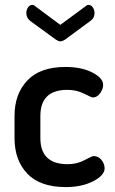

<svg xmlns="http://www.w3.org/2000/svg" viewBox="-20 -752 466 780"><path d="M124 -726 225 -651 327 -726Q333 -732 340 -732Q350 -732 357 -722Q364 -712 364 -699Q364 -678 346 -666L244 -591Q233 -584 225 -584Q218 -584 207 -591L104 -666Q87 -679 87 -699Q87 -712 94 -722Q101 -732 111 -732Q118 -732 124 -726ZM247 8Q143 8 91 -46.5Q39 -101 39 -191V-281Q39 -370 91 -425Q143 -480 246 -480Q311 -480 355 -457.5Q399 -435 399 -407Q399 -390 386.5 -373Q374 -356 357 -356Q352 -356 321.5 -371.5Q291 -387 254 -387Q144 -387 144 -281V-191Q144 -85 255 -85Q293 -85 323.5 -101.5Q354 -118 360 -118Q380 -118 392.5 -102Q405 -86 405 -68Q405 -40 359 -16Q313 8 247 8Z"/></svg>

Font: Dosis
Style: SemiBold
Weight: 600
Designer: Edgar Tolentino, Pablo Impallari, Igino Marini
Foundry: Edgar Tolentino, Pablo Impallari, Igino Marini
Version: Version 1.007